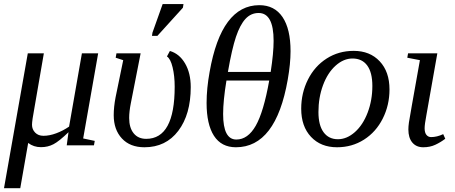

<svg xmlns="http://www.w3.org/2000/svg" viewBox="-21 -725 2271 958"><path d="M117.7 -459H197.8L150.9 -187.5Q138.7 -122.6 138.7 -102.5Q138.7 -79.6 154.3 -63.5Q169.9 -47.4 195.8 -47.4Q226.1 -47.4 260 -60.1Q293.9 -72.8 323.7 -93.3L387.7 -459H468.8L394 -34.2L451.7 -22L447.8 0H312L320.8 -65.4Q273.9 -20 245.8 -5.4Q217.8 9.3 183.6 9.3Q147 9.3 119.6 -11.7L80.1 213.9H-1Z M699.7 9.8Q627.9 9.8 587.2 -34.2Q546.4 -78.1 546.4 -150.4Q546.4 -190.9 555.7 -239.7L593.8 -424.8L556.2 -437L560.1 -459H680.7L631.8 -210Q623.5 -168.5 623.5 -136.2Q623.5 -87.4 646 -59.8Q668.5 -32.2 708.5 -32.2Q850.6 -32.2 850.6 -292.5Q850.6 -345.7 840.3 -388.7Q830.1 -431.6 812 -443.4L826.7 -470.7Q874 -457 902.3 -408.7Q930.7 -360.4 930.7 -290.5Q930.7 -154.3 868.7 -72.3Q806.6 9.8 699.7 9.8ZM737.3 -545.9 739.7 -562 790.5 -704.6H894.5L891.6 -686.5L764.2 -545.9Z M1272.9 -699.2Q1348.6 -699.2 1388.7 -639.9Q1428.7 -580.6 1428.7 -469.7Q1428.7 -406.7 1414.6 -327.1Q1355.5 9.8 1156.2 9.8Q1083.5 9.8 1046.6 -47.4Q1009.8 -104.5 1009.8 -211.4Q1009.8 -283.2 1024.9 -366.2Q1083.5 -699.2 1272.9 -699.2ZM1269.5 -660.2Q1231 -660.2 1203.9 -630.9Q1176.8 -601.6 1156.5 -541.5Q1136.2 -481.4 1116.2 -366.2H1329.6Q1344.2 -460.4 1344.2 -521Q1344.2 -660.2 1269.5 -660.2ZM1108.9 -323.2Q1092.3 -222.7 1092.3 -155.8Q1092.3 -28.8 1158.2 -28.8Q1215.8 -28.8 1255.1 -97.7Q1294.4 -166.5 1322.3 -323.2Z M1567.9 -166Q1567.9 -100.1 1593.5 -65.2Q1619.1 -30.3 1665 -30.3Q1709.5 -30.3 1749.8 -65.9Q1790 -101.6 1813.5 -163.3Q1836.9 -225.1 1836.9 -295.9Q1836.9 -363.3 1811.3 -398.2Q1785.6 -433.1 1737.8 -433.1Q1693.4 -433.1 1653.6 -397.5Q1613.8 -361.8 1590.8 -300Q1567.9 -238.3 1567.9 -166ZM1660.6 9.8Q1579.6 9.8 1530.8 -42.2Q1481.9 -94.2 1481.9 -182.6Q1481.9 -261.2 1515.6 -328.1Q1549.3 -395 1609.1 -433.1Q1668.9 -471.2 1743.7 -471.2Q1824.7 -471.2 1873.5 -419.2Q1922.4 -367.2 1922.4 -278.8Q1922.4 -200.2 1888.7 -133.3Q1855 -66.4 1795.2 -28.3Q1735.4 9.8 1660.6 9.8Z M2097.7 -85Q2097.7 -63 2106.7 -52Q2115.7 -41 2129.9 -41Q2159.2 -41 2190.4 -55.7L2200.7 -32.7Q2177.7 -15.1 2151.1 -2.7Q2124.5 9.8 2090.8 9.8Q2056.2 9.8 2036.4 -13.7Q2016.6 -37.1 2016.6 -79.1Q2016.6 -93.8 2019.3 -113.5Q2022 -133.3 2074.2 -424.8L2011.2 -437L2015.1 -459H2161.1L2106.4 -149.9Q2097.7 -104.5 2097.7 -85Z"/></svg>

Font: Tinos
Style: Italic
Weight: 400
Italic angle: -16.333°
Designer: Steve Matteson
Foundry: Monotype Imaging Inc.
Version: Version 1.32